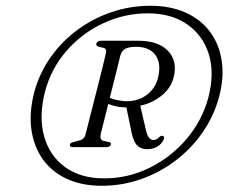

<svg xmlns="http://www.w3.org/2000/svg" viewBox="-20 -768 771 648"><path d="M323.5 -141Q392 -141 455.5 -163.2Q519 -185.5 572.2 -225.8Q625.5 -266 663.5 -320.8Q701.5 -375.5 719 -439.5Q737 -506.5 728.2 -563.2Q719.5 -620 688.2 -661.5Q657 -703 605.8 -725.8Q554.5 -748.5 487.5 -748.5Q419.5 -748.5 356.8 -727.2Q294 -706 241.2 -667Q188.5 -628 151 -575Q113.5 -522 96 -458.5Q78 -390 85.8 -332.2Q93.5 -274.5 123.8 -231.5Q154 -188.5 204.8 -164.8Q255.5 -141 323.5 -141ZM331.5 -166Q251.5 -166 199 -204.5Q146.5 -243 128.5 -309.5Q110.5 -376 132 -459Q152.5 -536.5 204.2 -596Q256 -655.5 327.8 -689.2Q399.5 -723 479 -723Q558 -723 611.2 -686.2Q664.5 -649.5 684.5 -585.8Q704.5 -522 683.5 -440Q662.5 -361.5 610 -299.5Q557.5 -237.5 485 -201.8Q412.5 -166 331.5 -166ZM566 -506.5Q556.5 -469 522.2 -442.8Q488 -416.5 445 -410Q435 -408.5 426 -407Q417 -405.5 406.5 -405.5Q382.5 -405.5 361.2 -411.8Q340 -418 325 -427L334.5 -446.5Q351 -436 371 -431.2Q391 -426.5 407.5 -426.5Q448.5 -426.5 477 -449Q505.5 -471.5 513.5 -506.5Q525 -553.5 504.8 -581.8Q484.5 -610 440 -610Q414.5 -610 402.2 -603Q390 -596 386 -580Q383 -567.5 376.5 -541.2Q370 -515 361.8 -482.2Q353.5 -449.5 345.2 -416.5Q337 -383.5 330.2 -356.5Q323.5 -329.5 320 -316Q318 -306 320 -300.2Q322 -294.5 329.5 -292.5L346 -289Q351.5 -288 353.5 -285.8Q355.5 -283.5 354 -280Q352 -271.5 339 -271.5H226.5Q213.5 -271.5 216 -280Q217 -284 220.8 -286Q224.5 -288 231 -289.5L248 -294Q255.5 -295.5 261 -300.5Q266.5 -305.5 269 -315.5Q272.5 -330 279.5 -357Q286.5 -384 295 -417.8Q303.5 -451.5 312 -484.8Q320.5 -518 327 -544.8Q333.5 -571.5 336.5 -584.5Q339 -594.5 337.5 -599.8Q336 -605 329.5 -606.5L314 -610Q303 -613 305 -621Q308.5 -630.5 321 -630.5H446Q515 -630.5 547.5 -595.8Q580 -561 566 -506.5ZM404.5 -415.5 450.5 -424 472.5 -329Q477 -309.5 483.5 -302.5Q490 -295.5 498.5 -295.5Q504 -295.5 509.2 -298.5Q514.5 -301.5 518 -306Q523 -310.5 528.5 -309.5Q532.5 -309 533.8 -304.8Q535 -300.5 531.5 -295.5Q525 -281.5 510.8 -273Q496.5 -264.5 476 -264.5Q456.5 -264.5 443.8 -276.5Q431 -288.5 424.5 -318.5Z"/></svg>

Font: Fraunces Light
Style: Italic
Weight: 300
Italic angle: -16°
Version: Version 1.000;[b76b70a41]